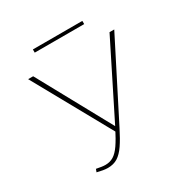

<svg xmlns="http://www.w3.org/2000/svg" viewBox="-180 -938 1055 1093"><g transform="rotate(-30 347.0 -392.0)"><path d="M218 7Q204 7 186.5 4Q169 1 149 -4L156 -23Q176 -19 189.5 -17Q203 -15 215 -15Q245 -15 268.5 -29.5Q292 -44 315 -77.5Q338 -111 367 -168L612 -658H643L389 -158Q360 -100 335 -63.5Q310 -27 283 -10Q256 7 218 7ZM361 -146 77 -658H110L381 -163ZM185 -770V-791H510V-770Z"/></g></svg>

Font: Ysabeau Office Thin
Style: Regular
Weight: 250
Designer: Christian Thalmann (Catharsis Fonts)
Version: Version 2.001;gftools[0.9.30]; featfreeze: tnum,lnum,ss02